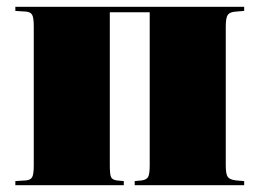

<svg xmlns="http://www.w3.org/2000/svg" viewBox="-20 -543 761 563"><path d="M25 0V-12L56 -14Q69 -15 74 -23Q79 -31 79 -57V-466Q79 -492 74 -500Q69 -508 56 -509L25 -511V-523H696V-511L672 -509Q654 -508 648 -499.5Q642 -491 642 -465V-58Q642 -32 648 -24Q654 -16 672 -14L696 -12V0H375V-12L396 -14Q410 -16 414.5 -24.5Q419 -33 419 -58V-507H302V-58Q302 -32 305.5 -24Q309 -16 322 -14L343 -12V0Z"/></svg>

Font: Literata 72pt Black
Style: Regular
Weight: 900
Designer: Latin by Veronika Burian and Jose Scaglione. Greek by Irene Vlachou. Cyrillic by Vera Evstafieva.
Foundry: TypeTogether
Version: Version 3.002